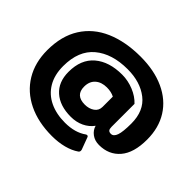

<svg xmlns="http://www.w3.org/2000/svg" viewBox="-173 -961 1296 1296"><g transform="rotate(45 475.0 -312.5)"><path d="M23 -299Q23 -435 82 -528Q141 -621 248.5 -667.5Q356 -714 500 -714Q631 -714 727.5 -669.5Q824 -625 875.5 -543Q927 -461 927 -349Q927 -222 871.5 -157.5Q816 -93 723 -93Q682 -93 653 -114.5Q624 -136 615 -169Q589 -133 547 -113Q505 -93 453 -93Q349 -93 288.5 -146.5Q228 -200 228 -297Q228 -416 301 -478Q374 -540 498 -540Q554 -540 608 -518Q662 -496 696 -459V-240Q696 -220 703 -211.5Q710 -203 726 -203Q751 -203 763 -237Q775 -271 775 -350Q775 -471 697 -531.5Q619 -592 498 -592Q350 -592 262.5 -519Q175 -446 175 -299Q175 -215 210 -156Q245 -97 308 -67Q371 -37 454 -37Q549 -37 610 -81Q615 -84 619 -84Q628 -84 631 -74L663 12Q664 15 664 20Q664 31 655 37Q619 62 567.5 75.5Q516 89 455 89Q324 89 226.5 41.5Q129 -6 76 -93.5Q23 -181 23 -299ZM558 -292V-390Q528 -406 486 -406Q435 -406 404 -378.5Q373 -351 373 -301Q373 -218 462 -218Q502 -218 530 -237.5Q558 -257 558 -292Z"/></g></svg>

Font: Mitr SemiBold
Style: Regular
Weight: 600
Designer: Thanarat Vachiruckul
Foundry: Cadson Demak
Version: Version 1.002